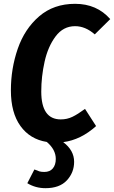

<svg xmlns="http://www.w3.org/2000/svg" viewBox="-20 -730 597 1005"><path d="M483 -70Q403 2 311 14Q368 57 368 117Q368 173 330 214Q292 255 218 255Q166 255 123 229L160 157Q176 164 186 167Q196 170 212 170Q241 170 256.5 151.5Q272 133 272 102Q272 53 225 13Q137 -1 87 -70.5Q37 -140 37 -257Q37 -371 73 -475Q109 -579 185 -644.5Q261 -710 373 -710Q487 -710 557 -630L476 -550Q427 -593 373 -593Q311 -593 271 -539.5Q231 -486 213.5 -407.5Q196 -329 196 -251Q196 -105 298 -105Q331 -105 359 -118.5Q387 -132 425 -160Z"/></svg>

Font: Fira Sans Condensed
Style: Bold Italic
Weight: 700
Width: 3
Italic angle: -8°
Designer: Carrois Corporate & Edenspiekermann AG
Foundry: Carrois Corporate GbR & Edenspiekermann AG
Version: Version 4.203